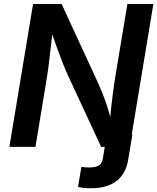

<svg xmlns="http://www.w3.org/2000/svg" viewBox="-20 -748 801 978"><path d="M377.4 204.1 394.5 102.1Q404.3 103.5 414.1 104.2Q423.8 105 432.6 105Q469.7 105 484.9 94Q500 83 503.9 59.6L523.9 -62.5H654.3L632.8 66.4Q621.1 137.7 573 174.3Q524.9 210.9 443.8 210.9Q423.8 210.9 406.7 209.2Q389.6 207.5 377.4 204.1ZM27.8 0 148.4 -727.5H293.9L479 -326.7Q489.3 -304.2 501.7 -273.2Q514.2 -242.2 527.1 -202.4Q540 -162.6 551.3 -113.8H538.6Q541.5 -154.8 546.1 -197.8Q550.8 -240.7 555.9 -279.5Q561 -318.4 565.4 -345.7L628.9 -727.5H761.2L640.6 0H495.1L327.6 -360.8Q312.5 -394 299.3 -427.2Q286.1 -460.4 270.8 -503.4Q255.4 -546.4 233.9 -607.9H250Q243.7 -551.8 238.3 -504.4Q232.9 -457 228.5 -420.7Q224.1 -384.3 220.2 -361.3L160.6 0Z"/></svg>

Font: Inter SemiBold
Style: Italic
Weight: 600
Italic angle: -9.3988°
Designer: Rasmus Andersson
Foundry: rsms
Version: Version 4.001;git-66647c0bb